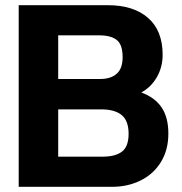

<svg xmlns="http://www.w3.org/2000/svg" viewBox="-20 -719 701 739"><path d="M52 -699H395Q494 -699 550 -650Q606 -601 606 -508Q606 -461 584 -422.5Q562 -384 524 -363Q576 -344 602 -305.5Q628 -267 628 -205Q628 -142 599.5 -95.5Q571 -49 521.5 -24.5Q472 0 412 0H52ZM366 -415Q406 -415 429 -435Q452 -455 452 -499Q452 -547 429.5 -565Q407 -583 361 -583H204V-415ZM375 -116Q424 -116 449.5 -135.5Q475 -155 475 -204Q475 -254 448.5 -276Q422 -298 370 -298H204V-116Z"/></svg>

Font: Prompt SemiBold
Style: Regular
Weight: 600
Designer: Katatrad Team
Foundry: CadsonDemak
Version: Version 1.001